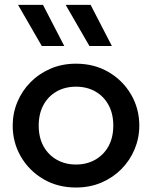

<svg xmlns="http://www.w3.org/2000/svg" viewBox="-20 -780 644 814"><path d="M302.2 15Q224.2 15 163.6 -20.8Q103 -56.6 68.4 -116.2Q33.8 -175.9 33.8 -247.5Q33.8 -300.2 53.7 -347.7Q73.5 -395.2 109.6 -431.7Q145.8 -468.1 194.8 -489.1Q243.8 -510 302.2 -510Q380.1 -510 440.8 -474.2Q501.4 -438.4 536 -378.8Q570.6 -319.1 570.6 -247.5Q570.6 -194.8 550.7 -147.3Q530.9 -99.8 494.9 -63.3Q458.9 -26.9 409.9 -5.9Q360.8 15 302.2 15ZM302.2 -82.5Q348 -82.5 383.7 -102.8Q419.4 -123 439.9 -159.9Q460.3 -196.9 460.3 -247.5Q460.3 -298.1 440 -335.2Q419.6 -372.3 383.9 -392.4Q348.2 -412.5 302.2 -412.5Q256.2 -412.5 220.5 -392.4Q184.8 -372.3 164.4 -335.2Q144.1 -298.1 144.1 -247.5Q144.1 -196.9 164.5 -159.9Q184.9 -123 220.7 -102.8Q256.4 -82.5 302.2 -82.5ZM359.1 -585 258.3 -759.5H364.1L454.3 -585ZM157.2 -585 56.4 -759.5H162.2L252.4 -585Z"/></svg>

Font: Geologica Thin
Style: Regular
Weight: 100
Version: Version 1.010;gftools[0.9.28]